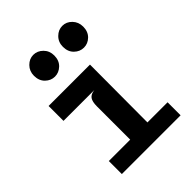

<svg xmlns="http://www.w3.org/2000/svg" viewBox="-224 -925 1048 1048"><g transform="rotate(-45 300.0 -401.0)"><path d="M98.5 0V-100.5H263.5V-357Q263.5 -393.5 275.2 -410.2Q287 -427 316.5 -430.5H78.5V-545.5H398L396.5 -100.5H552V0ZM216.5 -634Q186 -634 162.2 -657Q138.5 -680 138.5 -718.5Q138.5 -754 162.2 -778Q186 -802 216.5 -802Q248 -802 271.8 -778.2Q295.5 -754.5 295.5 -718.5Q295.5 -680 271.5 -657Q247.5 -634 216.5 -634ZM440.5 -634Q409.5 -634 385.8 -657Q362 -680 362 -718.5Q362 -754.5 385.8 -778.2Q409.5 -802 440.5 -802Q472 -802 495.2 -778Q518.5 -754 518.5 -718.5Q518.5 -680 495 -657Q471.5 -634 440.5 -634Z"/></g></svg>

Font: Spline Sans Mono SemiBold
Style: Regular
Weight: 600
Monospace: yes
Version: Version 1.004